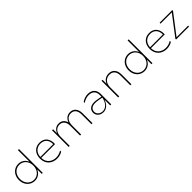

<svg xmlns="http://www.w3.org/2000/svg" viewBox="464 -2485 4233 4233"><g transform="rotate(-45 2580.0 -369.0)"><path d="M308 3C405 3 483 -52 520 -141V0H552V-742H519V-381C482 -469 403 -523 308 -523C172 -523 67 -415 67 -260C67 -105 172 3 308 3ZM310 -27C190 -27 100 -122 100 -260C100 -398 190 -492 310 -492C429 -492 519 -398 519 -260C519 -122 429 -27 310 -27Z M1000 4C1058 4 1116 -11 1169 -43V-78C1118 -45 1059 -28 1000 -28C877 -28 764 -104 762 -257H1192C1202 -410 1125 -523 970 -523C829 -523 730 -424 730 -262C730 -88 859 4 1000 4ZM1162 -285H762C769 -413 853 -493 970 -493C1087 -493 1164 -418 1162 -285Z M1921 -523C1833 -523 1767 -469 1739 -385C1716 -476 1653 -523 1566 -523C1483 -523 1422 -473 1392 -394V-519H1360V0H1393V-281C1393 -408 1458 -492 1563 -492C1657 -492 1715 -425 1715 -304V0H1748V-281C1748 -408 1811 -492 1918 -492C2012 -492 2069 -425 2069 -304V0H2102V-305C2102 -446 2031 -523 1921 -523Z M2655 0H2687V-327C2687 -470 2593 -529 2481 -529C2418 -529 2350 -507 2296 -468V-435C2352 -476 2418 -497 2478 -497C2577 -497 2654 -447 2654 -327V-273L2545 -293C2512 -299 2483 -302 2456 -302C2327 -302 2273 -235 2273 -149C2273 -63 2349 3 2445 3C2529 3 2613 -51 2655 -178ZM2305 -150C2305 -224 2355 -273 2460 -273C2484 -273 2510 -271 2539 -266L2654 -245C2624 -91 2536 -24 2450 -24C2371 -24 2305 -77 2305 -150Z M3126 -523C3033 -523 2965 -473 2935 -392V-519H2903V0H2936V-280C2936 -408 3007 -492 3123 -492C3222 -492 3282 -426 3282 -303V0H3315V-305C3315 -447 3240 -523 3126 -523Z M3728 3C3825 3 3903 -52 3940 -141V0H3972V-742H3939V-381C3902 -469 3823 -523 3728 -523C3592 -523 3487 -415 3487 -260C3487 -105 3592 3 3728 3ZM3730 -27C3610 -27 3520 -122 3520 -260C3520 -398 3610 -492 3730 -492C3849 -492 3939 -398 3939 -260C3939 -122 3849 -27 3730 -27Z M4420 4C4478 4 4536 -11 4589 -43V-78C4538 -45 4479 -28 4420 -28C4297 -28 4184 -104 4182 -257H4612C4622 -410 4545 -523 4390 -523C4249 -523 4150 -424 4150 -262C4150 -88 4279 4 4420 4ZM4582 -285H4182C4189 -413 4273 -493 4390 -493C4507 -493 4584 -418 4582 -285Z M4709 0H5114V-29H4752L5109 -496V-519H4714V-490H5065L4709 -23Z"/></g></svg>

Font: Chess Sans ExtraLight
Style: Regular
Weight: 275
Designer: Wolf Bōese
Foundry: Wolf Bōese
Version: Version 7.223;Glyphs 3.3 (3306)